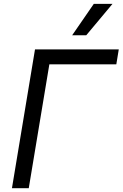

<svg xmlns="http://www.w3.org/2000/svg" viewBox="-20 -986 642 1006"><path d="M602.3 -727.3H163.4L42.6 0H130.7L238.6 -649.1H589.5ZM358 -801.1H431.8L569.6 -965.9H471.6Z"/></svg>

Font: Margiela Sans
Style: Italic
Weight: 400
Italic angle: -9.39999°
Designer: Stefan Endress, Andreas Faust
Version: Version 1.100;FEAKit 1.0